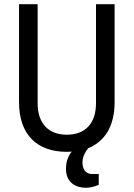

<svg xmlns="http://www.w3.org/2000/svg" viewBox="-20 -706 632 908"><path d="M522 -223V-686H434V-218C434 -121 382 -69 296 -69C210 -69 158 -121 158 -218V-686H70V-223C70 -69 155 12 296 12C304 12 312 11 319 11C303 32 292 57 292 92C292 161 343 182 386 182C406 182 426 177 447 168V117H416C382 117 370 90 370 62C370 35 385 9 397 -5C476 -37 522 -110 522 -223Z"/></svg>

Font: Archivo Narrow
Style: Regular
Weight: 400
Designer: Hector Gatti
Foundry: Omnibus-Type
Version: Version 1.003;PS 001.003;hotconv 1.0.70;makeotf.lib2.5.58329